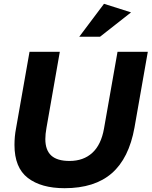

<svg xmlns="http://www.w3.org/2000/svg" viewBox="-20 -974 796 1008"><path d="M56 -213Q56 -94 126 -40Q196 14 319 14Q477 14 567 -64.5Q657 -143 686 -304L756 -702H597L526 -299Q511 -214 464.5 -171.5Q418 -129 345 -129Q280 -129 249 -157.5Q218 -186 218 -244Q218 -270 224 -303L294 -702H135L64 -299Q56 -258 56 -213ZM396 -781H505L668 -909L526 -954Z"/></svg>

Font: Geom Bold
Style: Bold Italic
Weight: 700
Italic angle: -10°
Version: Version 1.102